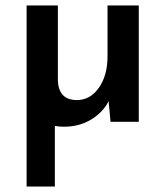

<svg xmlns="http://www.w3.org/2000/svg" viewBox="-20 -444 603 700"><path d="M213 18Q196 18 180 15V236H77V-424H191V-150Q192 -118 208 -99Q224 -80 259 -79Q309 -79 340.5 -124Q372 -169 372 -238V-424H486V0H383L376 -75Q355 -34 312 -8Q269 18 213 18Z"/></svg>

Font: Reem Kufi Medium
Style: Regular
Weight: 500
Designer: Khaled Hosny
Version: Version 1.001